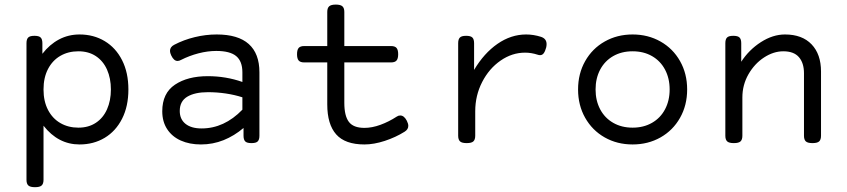

<svg xmlns="http://www.w3.org/2000/svg" viewBox="-20 -610 3638 825"><path d="M531.7 -225.6Q531.7 -153.3 504.6 -99.9Q477.5 -46.4 429.9 -17.8Q382.3 10.7 321.8 10.7Q230 10.7 167 -69.8V162.6Q167 179.7 158.9 187Q150.9 194.3 130.9 194.3H129.9Q109.9 194.3 101.8 187Q93.8 179.7 93.8 162.6V-424.3Q93.8 -441.4 101.1 -448.7Q108.4 -456.1 127.4 -456.1H128.4Q147.5 -456.1 154.8 -448.7Q162.1 -441.4 162.1 -424.3V-378.9Q192.9 -418.9 233.4 -440.4Q273.9 -461.9 321.8 -461.9Q382.3 -461.9 429.9 -433.3Q477.5 -404.8 504.6 -351.3Q531.7 -297.9 531.7 -225.6ZM167 -225.6Q167 -174.8 186.3 -137.7Q205.6 -100.6 239.5 -81.1Q273.4 -61.5 316.9 -61.5Q360.4 -61.5 391.8 -82.3Q423.3 -103 439.9 -140.4Q456.5 -177.7 456.5 -225.6Q456.5 -273.4 439.9 -310.8Q423.3 -348.1 391.8 -368.9Q360.4 -389.6 316.9 -389.6Q273.4 -389.6 239.5 -370.1Q205.6 -350.6 186.3 -313.5Q167 -276.4 167 -225.6Z M1094.7 -299.3V-26.9Q1094.7 -9.8 1087.4 -2.4Q1080.1 4.9 1061 4.9H1060.1Q1041 4.9 1033.7 -2.4Q1026.4 -9.8 1026.4 -26.9V-60.1Q986.8 -26.4 940.7 -7.8Q894.5 10.7 843.3 10.7Q794.4 10.7 756.8 -6.1Q719.2 -22.9 698.2 -55.2Q677.2 -87.4 677.2 -131.8Q677.2 -209.5 731.7 -246.1Q786.1 -282.7 873 -282.7Q950.7 -282.7 1021.5 -257.8V-299.3Q1021.5 -346.7 994.9 -368.9Q968.3 -391.1 909.2 -391.1Q872.6 -391.1 833 -380.9Q793.5 -370.6 757.8 -352.5Q750 -348.1 742.7 -348.1Q727.1 -348.1 715.8 -371.6Q710.4 -383.3 710.4 -391.1Q710.4 -408.2 728.5 -417.5Q769.5 -439 816.7 -450.4Q863.8 -461.9 911.1 -461.9Q1002.9 -461.9 1048.8 -420.9Q1094.7 -379.9 1094.7 -299.3ZM1021.5 -138.7V-191.9Q988.3 -202.6 950.2 -208.3Q912.1 -213.9 873.5 -213.9Q817.4 -213.9 784.9 -194.6Q752.4 -175.3 752.4 -133.3Q752.4 -97.7 777.1 -77.9Q801.8 -58.1 846.2 -58.1Q943.4 -58.1 1021.5 -138.7Z M1734.4 -69.3Q1734.4 -53.7 1718.3 -43.9Q1680.2 -20 1633.3 -4.6Q1586.4 10.7 1545.9 10.7Q1462.9 10.7 1424.6 -32.5Q1386.2 -75.7 1386.2 -161.6V-341.8H1287.1Q1270.5 -341.8 1263.4 -349.9Q1256.3 -357.9 1256.3 -377Q1256.3 -396 1263.4 -404.1Q1270.5 -412.1 1287.1 -412.1H1386.2V-558.6Q1386.2 -575.7 1394.5 -583Q1402.8 -590.3 1422.9 -590.3Q1442.9 -590.3 1451.2 -583Q1459.5 -575.7 1459.5 -558.6V-412.1H1660.2Q1676.8 -412.1 1683.8 -404.1Q1690.9 -396 1690.9 -377Q1690.9 -357.9 1683.8 -349.9Q1676.8 -341.8 1660.2 -341.8H1459.5V-168Q1459.5 -112.3 1479 -86.4Q1498.5 -60.5 1545.9 -60.5Q1578.6 -60.5 1614.7 -73.7Q1650.9 -86.9 1684.6 -108.9Q1691.4 -113.8 1699.7 -113.8Q1716.3 -113.8 1728 -91.3Q1734.4 -78.6 1734.4 -69.3Z M2304.7 -451.7Q2328.6 -443.8 2328.6 -420.4Q2328.6 -412.6 2326.7 -405.3Q2322.3 -389.2 2316.2 -381.1Q2310.1 -373 2300.8 -373Q2295.4 -373 2290 -375Q2262.7 -383.8 2236.3 -383.8Q2180.2 -383.8 2130.9 -349.6Q2081.5 -315.4 2051.8 -257.6Q2022 -199.7 2022 -131.8V-26.9Q2022 -9.8 2013.9 -2.4Q2005.9 4.9 1985.8 4.9H1984.9Q1964.8 4.9 1956.8 -2.4Q1948.7 -9.8 1948.7 -26.9V-424.3Q1948.7 -441.4 1956.1 -448.7Q1963.4 -456.1 1982.4 -456.1H1983.4Q2002.4 -456.1 2009.8 -448.7Q2017.1 -441.4 2017.1 -424.3V-309.6Q2059.6 -381.3 2117.7 -421.6Q2175.8 -461.9 2240.7 -461.9Q2272.5 -461.9 2304.7 -451.7Z M2932.6 -225.6Q2932.6 -157.7 2902.1 -103.8Q2871.6 -49.8 2818.1 -19.5Q2764.6 10.7 2698.2 10.7Q2631.8 10.7 2578.4 -19.5Q2524.9 -49.8 2494.4 -103.8Q2463.9 -157.7 2463.9 -225.6Q2463.9 -293.5 2494.4 -347.4Q2524.9 -401.4 2578.4 -431.6Q2631.8 -461.9 2698.2 -461.9Q2764.6 -461.9 2818.1 -431.6Q2871.6 -401.4 2902.1 -347.4Q2932.6 -293.5 2932.6 -225.6ZM2539.1 -225.6Q2539.1 -177.7 2558.8 -140.4Q2578.6 -103 2614.7 -82.3Q2650.9 -61.5 2698.2 -61.5Q2745.6 -61.5 2781.7 -82.3Q2817.9 -103 2837.6 -140.4Q2857.4 -177.7 2857.4 -225.6Q2857.4 -273.4 2837.6 -310.8Q2817.9 -348.1 2781.7 -368.9Q2745.6 -389.6 2698.2 -389.6Q2650.9 -389.6 2614.7 -368.9Q2578.6 -348.1 2558.8 -310.8Q2539.1 -273.4 2539.1 -225.6Z M3507.8 -302.7V-26.9Q3507.8 -9.8 3499.8 -2.4Q3491.7 4.9 3471.7 4.9H3470.7Q3450.7 4.9 3442.6 -2.4Q3434.6 -9.8 3434.6 -26.9V-295.4Q3434.6 -339.4 3412.8 -364.5Q3391.1 -389.6 3345.7 -389.6Q3303.7 -389.6 3262.9 -363Q3222.2 -336.4 3196 -290.8Q3169.9 -245.1 3169.9 -191.4V-26.9Q3169.9 -9.8 3161.9 -2.4Q3153.8 4.9 3133.8 4.9H3132.8Q3112.8 4.9 3104.7 -2.4Q3096.7 -9.8 3096.7 -26.9V-424.3Q3096.7 -441.4 3104 -448.7Q3111.3 -456.1 3130.4 -456.1H3131.3Q3150.4 -456.1 3157.7 -448.7Q3165 -441.4 3165 -424.3V-344.7Q3198.2 -396 3249.5 -429Q3300.8 -461.9 3353 -461.9Q3426.8 -461.9 3467.3 -419.4Q3507.8 -377 3507.8 -302.7Z"/></svg>

Font: Courier Prime Code
Style: Regular
Weight: 400
Designer: Alan Dague-Greene
Foundry: Quote-Unquote Apps
Version: Version 3.0318